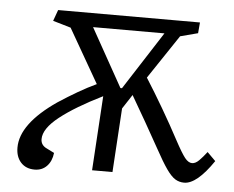

<svg xmlns="http://www.w3.org/2000/svg" viewBox="-43 -555 754 619"><g transform="rotate(5 334.0 -245.5)"><path d="M577 -470 520 -455 425 -313Q453 -269 482.5 -218.5Q512 -168 537 -121Q559 -80 570.5 -65.5Q582 -51 594 -51Q605 -51 616.5 -62.5Q628 -74 641 -91L668 -64Q615 14 574 14Q558 14 545 6Q532 -2 516.5 -24Q501 -46 477 -90Q457 -126 432 -170Q407 -214 384 -253L354 -207L341 0H275L290 -241Q203 -198 153.5 -159Q104 -120 104 -86Q104 -66 124 -57L148 -45Q145 -18 129.5 -2Q114 14 90 14Q62 14 45.5 -4Q29 -22 29 -52Q29 -129 144 -208Q176 -229 207 -247Q238 -265 266 -278L166 -452L108 -469L121 -505H580ZM343 -272H348L469 -460H238Z"/></g></svg>

Font: Literata 12pt Light
Style: Italic
Weight: 300
Italic angle: -2°
Designer: Latin by Veronika Burian and Jose Scaglione. Greek by Irene Vlachou. Cyrillic by Vera Evstafieva
Foundry: TypeTogether
Version: Version 3.002